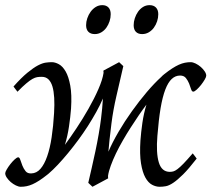

<svg xmlns="http://www.w3.org/2000/svg" viewBox="-20 -695 810 735"><path d="M452.1 -441.9Q438.5 -382.8 425.8 -328.1Q413.1 -273.4 406.7 -222.7Q402.3 -187 399.4 -160.9Q396.5 -134.8 395 -114.3Q410.2 -149.9 433.8 -190.4Q457.5 -231 485.4 -269.8Q513.2 -308.6 542.2 -342.8Q571.3 -377 597.2 -400.4L602.5 -405.8Q605.5 -408.7 608.9 -411.1Q625.5 -424.3 639.2 -433.1Q652.8 -441.9 664.8 -447.3Q676.8 -452.6 687.7 -454.8Q698.7 -457 710 -457Q718.3 -457 728.8 -451.9Q739.3 -446.8 748.3 -439Q757.3 -431.2 763.4 -422.1Q769.5 -413.1 769.5 -405.3Q769.5 -400.4 763.7 -390.4Q757.8 -380.4 749.8 -370.1Q741.7 -359.9 733.2 -352.1Q724.6 -344.2 719.7 -344.2Q714.4 -344.2 711.4 -354Q708.5 -363.8 703.9 -375.2Q699.2 -386.7 691.7 -396.2Q684.1 -405.8 669.4 -405.8Q651.4 -405.8 637.5 -392.8Q623.5 -379.9 612.8 -352.1Q602.1 -324.2 594.7 -280.5Q587.4 -236.8 582.5 -174.8Q577.1 -109.4 587.9 -73.5Q598.6 -37.6 629.4 -37.1Q636.7 -37.1 643.3 -38.8Q649.9 -40.5 659.4 -47.6Q668.9 -54.7 682.6 -68.8Q696.3 -83 717.8 -107.9Q721.7 -102.5 726.1 -97.2Q730.5 -91.8 732.9 -87.9Q702.6 -48.8 680.9 -27.3Q659.2 -5.9 643.1 4.9Q627 15.6 615 17.8Q603 20 591.3 20Q576.7 20 562 12.2Q547.4 4.4 536.4 -15.4Q525.4 -35.2 519.8 -69.6Q514.2 -104 517.6 -157.2Q520 -189.5 525.1 -225.1Q530.3 -260.7 540.5 -294.4Q526.9 -276.4 511.5 -253.9Q496.1 -231.4 480.5 -207Q464.8 -182.6 450.2 -157.2Q435.5 -131.8 423.8 -107.4Q412.1 -83 404.1 -61Q396 -39.1 393.6 -22V-17.1Q393.6 -14.6 394 -12.2L334 20L317.9 4.9Q323.7 -21 331.1 -52.2Q338.4 -83.5 345.2 -116Q352.1 -148.4 357.7 -180.7Q363.3 -212.9 366.7 -240.2Q369.1 -260.7 371.1 -280Q373 -299.3 374 -317.9Q363.3 -293 348.4 -266.1Q333.5 -239.3 316.2 -212.2Q298.8 -185.1 279.3 -158.7Q259.8 -132.3 240.2 -108.6Q220.7 -85 201.7 -64.7Q182.6 -44.4 165.5 -29.8L160.6 -25.9Q144 -12.7 130.4 -3.9Q116.7 4.9 104.7 10.3Q92.8 15.6 81.8 17.8Q70.8 20 59.6 20Q51.3 20 40.8 14.9Q30.3 9.8 21.2 2Q12.2 -5.9 6.1 -14.9Q0 -23.9 0 -31.7Q0 -36.6 5.9 -46.6Q11.7 -56.6 19.8 -66.9Q27.8 -77.1 36.4 -85Q44.9 -92.8 49.8 -92.8Q54.7 -92.8 57.9 -82.8Q61 -72.8 65.7 -61Q70.3 -49.3 77.9 -39.8Q85.4 -30.3 100.1 -31.2Q120.1 -31.7 135 -48.8Q149.9 -65.9 160.6 -96.7Q171.4 -127.4 177.7 -169.7Q184.1 -211.9 187 -262.2Q189 -294.9 187.5 -320.6Q186 -346.2 180.7 -364Q175.3 -381.8 165.3 -391.4Q155.3 -400.9 140.1 -400.9Q130.4 -400.9 122.3 -399.7Q114.3 -398.4 104.2 -392.8Q94.2 -387.2 80.6 -375.7Q66.9 -364.3 46.9 -343.8Q43 -349.1 38.6 -354.5Q34.2 -359.9 31.7 -363.8Q62 -397.9 85 -416.7Q107.9 -435.5 125.2 -444.6Q142.6 -453.6 155.3 -455.3Q168 -457 178.2 -457Q190.9 -457 205.3 -449.2Q219.7 -441.4 231.2 -421.6Q242.7 -401.9 249 -367.4Q255.4 -333 252 -279.8Q249.5 -246.6 244.1 -210.7Q238.8 -174.8 228.5 -140.6Q248.5 -167.5 272.7 -203.9Q296.9 -240.2 318.8 -278.8Q340.8 -317.4 356.7 -353.8Q372.6 -390.1 376.5 -416.5Q376 -418.9 376 -420.4V-424.8L436 -457ZM403.8 -640.6Q403.8 -627 399.4 -613.5Q395 -600.1 387.2 -589.1Q379.4 -578.1 367.9 -571.3Q356.4 -564.5 342.8 -564.5Q327.1 -564.5 318.4 -573.2Q309.6 -582 309.6 -598.6Q309.6 -611.8 314.2 -625.2Q318.8 -638.7 326.9 -649.9Q335 -661.1 346.4 -668.2Q357.9 -675.3 371.6 -675.3Q386.7 -675.3 395.3 -666.3Q403.8 -657.2 403.8 -640.6ZM585.9 -640.6Q585.9 -627 581.5 -613.5Q577.1 -600.1 569.1 -589.1Q561 -578.1 549.6 -571.3Q538.1 -564.5 523.9 -564.5Q508.8 -564.5 500.2 -573.2Q491.7 -582 491.7 -598.6Q491.7 -611.8 496.1 -625.2Q500.5 -638.7 508.3 -649.9Q516.1 -661.1 527.3 -668.2Q538.6 -675.3 552.7 -675.3Q567.9 -675.3 576.9 -666.3Q585.9 -657.2 585.9 -640.6Z"/></svg>

Font: Gentium Plus CyrE
Style: Italic
Weight: 400
Italic angle: -8°
Designer: J. Victor Gaultney, Annie Olsen, Iska Routamaa, Becca Hirsbrunner
Foundry: SIL International
Version: Version 5.000